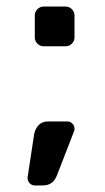

<svg xmlns="http://www.w3.org/2000/svg" viewBox="-20 -491 320 585"><path d="M207 -444V-377Q207 -366 199 -358Q191 -350 180 -350H113Q102 -350 94 -358Q86 -366 86 -377V-444Q86 -455 94 -463Q102 -471 113 -471H180Q191 -471 199 -463Q207 -455 207 -444ZM127 -121H185Q194 -121 200.5 -114.5Q207 -108 207 -99Q207 -95 206 -92L154 42Q142 74 111 74H86Q77 74 70.5 67.5Q64 61 64 52V50L84 -82Q87 -98 97.5 -109.5Q108 -121 127 -121Z"/></svg>

Font: Hezaedrus
Style: Regular
Weight: 400
Designer: Hubert & Fischer
Foundry: Hubert & Fischer
Version: Version 1.10;September 3, 2019;FontCreator 11.5.0.2425 64-bi